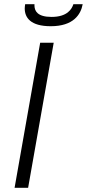

<svg xmlns="http://www.w3.org/2000/svg" viewBox="-20 -888 411 908"><path d="M220 -764C327 -764 362 -819 371 -868H327C320 -846 299 -808 224 -808C157 -808 144 -836 143 -860V-868H99C98 -861 97 -855 97 -848C97 -805 124 -764 220 -764ZM49 0H113L234 -686H170Z"/></svg>

Font: Archivo ExtraLight
Style: Italic
Weight: 200
Italic angle: -10°
Designer: Hector Gatti
Foundry: Omnibus-Type
Version: Version 2.001